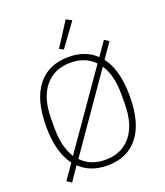

<svg xmlns="http://www.w3.org/2000/svg" viewBox="-171 -1051 1032 1201"><g transform="rotate(-20 344.5 -450.5)"><path d="M99 36 68 16 137 -83Q66 -176 66 -349Q66 -526 139 -618Q212 -710 345 -710Q457 -710 527 -643L591 -735L621 -715L552 -616Q623 -524 623 -349Q623 -172 550.5 -80Q478 12 345 12Q232 12 162 -56ZM503 -609Q443 -672 345 -672Q236 -672 174 -596.5Q112 -521 112 -382V-316Q112 -195 161 -119ZM577 -316V-382Q577 -506 527 -579L186 -89Q246 -26 345 -26Q453 -26 515 -101.5Q577 -177 577 -316ZM447 -917 335 -763 308 -778 410 -937Z"/></g></svg>

Font: Anuphan ExtraLight
Style: Regular
Weight: 200
Designer: Cadson Demak
Version: Version 3.001